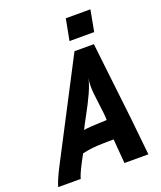

<svg xmlns="http://www.w3.org/2000/svg" viewBox="-184 -922 852 1017"><g transform="rotate(-20 241.5 -413.5)"><path d="M310.1 -826.7H448.7Q444.8 -806.6 437.5 -766.6Q430.2 -726.6 426.3 -706.5H287.1Q291 -726.6 298.6 -766.6Q306.2 -806.6 310.1 -826.7ZM329.1 -246.1V-249.5Q329.1 -276.4 319.8 -342.5Q310.5 -408.7 310.5 -441.9Q310.5 -467.8 314.5 -487.3Q306.2 -450.7 285.4 -405.8Q264.6 -360.8 236.3 -309.3Q208 -257.8 198.7 -237.3Q212.4 -240.2 234.1 -241.7Q255.9 -243.2 286.6 -244.4Q317.4 -245.6 329.1 -246.1ZM293.5 -647H402.8Q410.6 -574.7 426 -443.8Q441.4 -313 453.4 -205.1Q465.3 -97.2 474.6 0H339.8Q337.9 -22 334.2 -67.9Q330.6 -113.8 328.6 -137.2Q317.4 -137.2 294.4 -136.7Q271.5 -136.2 262.2 -136Q252.9 -135.7 235.6 -135Q218.3 -134.3 207.3 -132.8Q196.3 -131.3 181.4 -128.9Q166.5 -126.5 151.4 -123L127.9 -79.1Q99.6 -25.4 93.3 0H-33.7Q-23.9 -37.1 13.7 -108.9Q60.5 -198.7 153.8 -378.2Q247.1 -557.6 293.5 -647Z"/></g></svg>

Font: Fantasque Sans Mono
Style: Bold Italic
Weight: 700
Italic angle: -11°
Monospace: yes
Designer: Jany Belluz
Version: Version 1.7.1